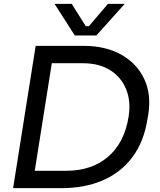

<svg xmlns="http://www.w3.org/2000/svg" viewBox="-20 -972 831 996"><path d="M298 4H126L140 -86H322Q457 -86 541.5 -159.5Q626 -233 647 -366Q660 -447 634 -510Q608 -573 550.5 -608.5Q493 -644 411 -644H229L243 -734H415Q527 -734 608 -689Q689 -644 727.5 -564Q766 -484 749 -377L745 -355Q727 -237 667 -157Q607 -77 513.5 -36.5Q420 4 298 4ZM146 4H48L165 -734H263ZM480 -788H368L263 -952H352L425 -836H441L540 -952H627Z"/></svg>

Font: Sora Variable Italic
Style: Regular
Weight: 400
Designer: Jonathan Barnbrook, Julián Moncada
Foundry: Barnbrook Fonts
Version: Version 2.000